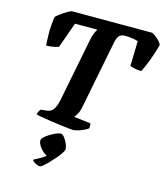

<svg xmlns="http://www.w3.org/2000/svg" viewBox="-138 -809 1023 1182"><g transform="rotate(15 374.0 -217.5)"><path d="M366 0Q359 0 334.5 -2.5Q310 -5 278.5 -9.5Q247 -14 215 -18.5Q183 -23 158.5 -27.5Q134 -32 126 -35Q129 -48 134 -56Q139 -64 143 -69L180 -73Q198 -75 210.5 -84Q223 -93 232.5 -115Q242 -137 249 -176L326 -566Q331 -591 338.5 -608Q346 -625 353 -635H210L152 -472Q141 -468 119 -463.5Q97 -459 73 -459Q71 -485 70 -533Q69 -581 78 -643Q94 -658 122 -677.5Q150 -697 171 -704H684Q703 -695 721.5 -678Q740 -661 748 -643Q732 -584 713.5 -536Q695 -488 680 -459Q656 -459 636.5 -463.5Q617 -468 607 -472L611 -631Q603 -634 590.5 -636.5Q578 -639 562.5 -641Q547 -643 528 -643Q499 -643 488 -626.5Q477 -610 472 -585L386 -148Q381 -122 371 -105Q361 -88 353 -80L460 -67Q462 -62 462.5 -53.5Q463 -45 461 -35Q444 -22 414.5 -11Q385 0 366 0ZM230 269Q216 269 198 259.5Q180 250 177 241Q194 232 212 222Q230 212 246 200.5Q262 189 271 177L263 197Q251 197 233.5 183.5Q216 170 203 150.5Q190 131 190 114Q190 104 203.5 91.5Q217 79 236 67.5Q255 56 273 48.5Q291 41 301 41Q312 41 324.5 56.5Q337 72 345.5 92Q354 112 354 127Q354 136 343 152.5Q332 169 314.5 189.5Q297 210 279.5 228Q262 246 248 257.5Q234 269 230 269Z"/></g></svg>

Font: Texturina 12pt ExtraBold
Style: Italic
Weight: 800
Italic angle: -11°
Designer: Guillermo Torres Carreño
Foundry: Omnibus-Type
Version: Version 1.002